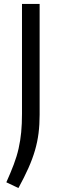

<svg xmlns="http://www.w3.org/2000/svg" viewBox="-20 -760 306 969"><path d="M12 160Q34 111 49.5 70Q65 29 74 -11Q83 -51 87 -93Q91 -135 91 -186V-740H180V-181Q180 -131 174.5 -87.5Q169 -44 156.5 -1Q144 42 123.5 88Q103 134 73 189Z"/></svg>

Font: Encode Sans
Style: Regular
Weight: 400
Designer: Pablo Impallari, Andres Torresi
Foundry: Pablo Impallari, Andres Torresi
Version: Version 1.000; ttfautohint (v1.00) -l 8 -r 50 -G 200 -x 14 -